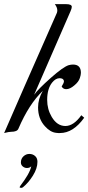

<svg xmlns="http://www.w3.org/2000/svg" viewBox="-20 -636 427 928"><path d="M0 7Q34 -71 97.5 -216.5Q161 -362 255 -574Q256 -577 256.5 -580Q257 -583 257 -586Q257 -600 245 -616H299Q327 -616 327 -603Q327 -596 321 -582L145 -178Q164 -205 226 -260Q286 -313 312 -321Q323 -324 333 -324Q371 -324 371 -284Q371 -274 366 -259Q360 -240 339 -223Q318 -205 300 -205Q285 -205 278 -218Q289 -235 289 -243Q289 -250 282 -255Q276 -258 268 -258Q249 -258 232 -237Q208 -207 208 -153Q208 -108 230 -71Q256 -27 296 -27Q336 -27 373 -79L387 -67Q334 7 270 7Q266 7 261 7Q256 7 251 6Q223 3 197 -26Q164 -62 164 -117Q164 -158 187 -197Q120 -133 69 -14Q63 1 34 1Q23 1 0 7ZM82 272Q80 272 77 271Q74 270 75 269Q75 267 79 261Q99 235 113 211Q127 187 131 168Q123 176 110 176Q99 176 90 168.5Q81 161 81 149Q81 131 93.5 119.5Q106 108 122 108Q138 108 149.5 118Q161 128 161 146Q161 178 139 213Q117 248 91 269Q87 272 82 272Z"/></svg>

Font: Carattere
Style: Regular
Weight: 400
Designer: Robert E. Leuschke
Foundry: Robert E. Leuschke
Version: Version 1.010; ttfautohint (v1.8.3)